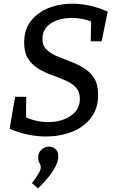

<svg xmlns="http://www.w3.org/2000/svg" viewBox="-20 -730 623 1041"><path d="M229 10Q181 10 130 -0.5Q79 -11 32 -32L62 -205H122L121 -79L111 -98Q142 -83 175.5 -75.5Q209 -68 242 -68Q287 -68 326 -82.5Q365 -97 389 -125Q413 -153 413 -194Q413 -233 391 -256Q369 -279 334.5 -294Q300 -309 261.5 -323Q223 -337 188.5 -357.5Q154 -378 132.5 -411.5Q111 -445 111 -499Q111 -569 147 -615.5Q183 -662 242.5 -686Q302 -710 372 -710Q419 -710 468 -699Q517 -688 564 -667L531 -506H472L474 -621L487 -608Q459 -621 428.5 -627Q398 -633 369 -633Q327 -633 290.5 -620.5Q254 -608 232 -582.5Q210 -557 210 -519Q210 -483 232 -461.5Q254 -440 288.5 -425.5Q323 -411 361.5 -396.5Q400 -382 434.5 -361Q469 -340 490.5 -306Q512 -272 512 -215Q512 -141 473 -90.5Q434 -40 369.5 -15Q305 10 229 10ZM186 291 153 263Q179 229 190 209.5Q201 190 201 178Q201 164 194 154Q187 144 187 125Q187 96 205.5 80.5Q224 65 246 65Q265 65 280.5 78Q296 91 296 119Q296 138 285 163.5Q274 189 250 221Q226 253 186 291Z"/></svg>

Font: Bitter Thin Medium
Style: Italic
Weight: 500
Italic angle: -9°
Version: Version 3.021